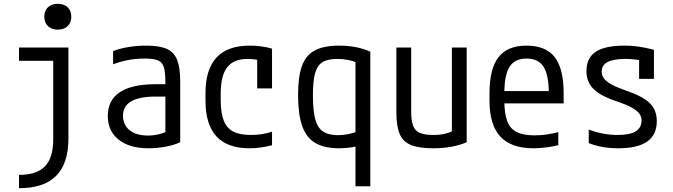

<svg xmlns="http://www.w3.org/2000/svg" viewBox="-20 -770 3540 1010"><path d="M80 150Q173 150 216.5 105Q260 60 260 -37V-450H80V-520H340V-43Q340 90 275.5 155Q211 220 80 220ZM284 -614Q252 -614 232.5 -632.5Q213 -651 213 -682Q213 -714 232.5 -732Q252 -750 284 -750Q316 -750 335.5 -732Q355 -714 355 -682Q355 -651 335.5 -632.5Q316 -614 284 -614Z M761 10Q661 10 604 -35.5Q547 -81 547 -160Q547 -243 610.5 -285Q674 -327 798 -327H888V-262H799Q627 -262 627 -161Q627 -113 662 -85Q697 -57 758 -57Q790 -57 820.5 -65Q851 -73 872 -86L850 -40V-338Q850 -389 842 -416Q834 -443 810.5 -452.5Q787 -462 742 -462Q713 -462 686 -459Q659 -456 632 -449.5Q605 -443 575 -432V-501Q610 -515 655.5 -522.5Q701 -530 750 -530Q818 -530 857 -513Q896 -496 912 -454.5Q928 -413 928 -340V-22Q897 -7 851 1.5Q805 10 761 10Z M1292 10Q1061 10 1061 -240V-280Q1061 -530 1293 -530Q1358 -530 1411 -514V-305H1333V-502L1371 -445Q1349 -453 1327 -456.5Q1305 -460 1283 -460Q1209 -460 1175 -416Q1141 -372 1141 -275V-245Q1141 -178 1156.5 -137Q1172 -96 1207 -78Q1242 -60 1300 -60Q1328 -60 1355 -64Q1382 -68 1411 -77V-6Q1384 1 1354 5.5Q1324 10 1292 10Z M1850 210V-480L1869 -435Q1840 -449 1811.5 -454.5Q1783 -460 1753 -460Q1704 -460 1676.5 -443Q1649 -426 1637.5 -384.5Q1626 -343 1626 -269Q1626 -190 1638 -144Q1650 -98 1679 -78.5Q1708 -59 1757 -59Q1785 -59 1813 -64.5Q1841 -70 1870 -82L1892 -11Q1866 -1 1833 4.5Q1800 10 1764 10Q1686 10 1638.5 -18Q1591 -46 1569.5 -107.5Q1548 -169 1548 -270Q1548 -367 1568.5 -423.5Q1589 -480 1636.5 -505Q1684 -530 1763 -530Q1859 -530 1928 -498V210Z M2259 10Q2185 10 2142.5 -7Q2100 -24 2082.5 -65.5Q2065 -107 2065 -180V-520H2143V-184Q2143 -136 2153 -109Q2163 -82 2188.5 -71Q2214 -60 2260 -60Q2284 -60 2303.5 -63Q2323 -66 2342.5 -73Q2362 -80 2385 -92L2357 -42V-520H2435V-22Q2362 10 2259 10Z M2786 10Q2669 10 2612 -51.5Q2555 -113 2555 -240V-280Q2555 -409 2602.5 -469.5Q2650 -530 2750 -530Q2851 -530 2898 -469.5Q2945 -409 2945 -280V-226H2594V-291H2885L2867 -268V-277Q2867 -375 2839.5 -418.5Q2812 -462 2750 -462Q2688 -462 2660.5 -418.5Q2633 -375 2633 -277V-243Q2633 -174 2648 -133.5Q2663 -93 2698 -75.5Q2733 -58 2792 -58Q2821 -58 2851.5 -62Q2882 -66 2917 -75V-6Q2887 1 2852.5 5.5Q2818 10 2786 10Z M3232 10Q3189 10 3151.5 3.5Q3114 -3 3077 -17V-88Q3116 -74 3153.5 -67Q3191 -60 3229 -60Q3293 -60 3324 -79Q3355 -98 3355 -137Q3355 -157 3342.5 -173Q3330 -189 3303.5 -204Q3277 -219 3233 -234Q3142 -263 3103.5 -300.5Q3065 -338 3065 -396Q3065 -465 3113.5 -497.5Q3162 -530 3265 -530Q3300 -530 3335 -525.5Q3370 -521 3420 -508V-355H3342V-495L3378 -447Q3341 -455 3317 -457.5Q3293 -460 3270 -460Q3207 -460 3176 -443.5Q3145 -427 3145 -393Q3145 -374 3157 -357.5Q3169 -341 3196 -326Q3223 -311 3269 -295Q3361 -264 3398 -227.5Q3435 -191 3435 -133Q3435 -61 3384.5 -25.5Q3334 10 3232 10Z"/></svg>

Font: M PLUS 1 Code
Style: Regular
Weight: 400
Designer: Coji Morishita
Foundry: UNDERFOREST DESIGN
Version: Version 1.005